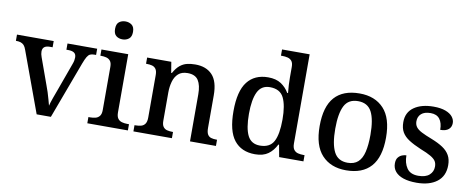

<svg xmlns="http://www.w3.org/2000/svg" viewBox="-66 -1061 3369 1370"><g transform="rotate(10 1619.0 -376.5)"><path d="M79 -439Q72 -460 62 -471Q52 -482 38 -486.5Q24 -491 3 -491V-536H269V-491H248Q223 -491 209.5 -480.5Q196 -470 196 -447Q196 -438 198 -428.5Q200 -419 204 -408L272 -219Q281 -196 289.5 -169.5Q298 -143 304.5 -118.5Q311 -94 316 -76Q321 -98 334.5 -135.5Q348 -173 360 -205L431 -401Q436 -414 438 -426Q440 -438 440 -447Q440 -471 425 -481Q410 -491 382 -491H369V-536H584V-491H570Q553 -491 541 -485.5Q529 -480 519 -463Q509 -446 497 -414L343 0H240Z M607 0V-45H620Q640 -45 658 -49.5Q676 -54 687.5 -68.5Q699 -83 699 -111V-425Q699 -454 687.5 -468Q676 -482 658 -486.5Q640 -491 620 -491H615V-536H809V-115Q809 -85 820 -70Q831 -55 849.5 -50Q868 -45 888 -45H901V0ZM750 -633Q722 -633 703.5 -648Q685 -663 685 -698Q685 -734 704 -748.5Q723 -763 750 -763Q776 -763 795.5 -748.5Q815 -734 815 -698Q815 -663 795.5 -648Q776 -633 750 -633Z M941 0V-45H947Q970 -45 988.5 -50Q1007 -55 1017.5 -70.5Q1028 -86 1028 -116V-424Q1028 -453 1017.5 -467.5Q1007 -482 989.5 -486.5Q972 -491 950 -491H946V-536H1121L1134 -458H1139Q1160 -496 1183.5 -515Q1207 -534 1234.5 -540.5Q1262 -547 1294 -547Q1373 -547 1417 -500.5Q1461 -454 1461 -352V-117Q1461 -86 1470 -70.5Q1479 -55 1495.5 -50Q1512 -45 1534 -45H1539V0H1351V-341Q1351 -406 1328.5 -441.5Q1306 -477 1250 -477Q1208 -477 1183.5 -455Q1159 -433 1148.5 -396Q1138 -359 1138 -317V-111Q1138 -83 1148.5 -68.5Q1159 -54 1176.5 -49.5Q1194 -45 1216 -45H1220V0Z M1823 10Q1724 10 1671.5 -56.5Q1619 -123 1619 -267Q1619 -412 1671.5 -479.5Q1724 -547 1822 -547Q1879 -547 1915.5 -523Q1952 -499 1974 -461H1980Q1977 -487 1975.5 -518.5Q1974 -550 1974 -574V-649Q1974 -678 1962.5 -692Q1951 -706 1932.5 -710.5Q1914 -715 1892 -715H1884V-760H2084V-114Q2084 -84 2095.5 -69Q2107 -54 2125.5 -49.5Q2144 -45 2166 -45H2173V0H1997L1981 -87H1976Q1954 -42 1918 -16Q1882 10 1823 10ZM1847 -57Q1919 -57 1946.5 -109Q1974 -161 1974 -268Q1974 -370 1947 -425Q1920 -480 1846 -480Q1784 -480 1757.5 -425Q1731 -370 1731 -267Q1731 -162 1757.5 -109.5Q1784 -57 1847 -57Z M2482 10Q2371 10 2307 -59Q2243 -128 2243 -269Q2243 -410 2304 -478.5Q2365 -547 2485 -547Q2596 -547 2660 -478.5Q2724 -410 2724 -269Q2724 -128 2662.5 -59Q2601 10 2482 10ZM2484 -45Q2531 -45 2559 -70Q2587 -95 2599 -145.5Q2611 -196 2611 -269Q2611 -380 2582 -435.5Q2553 -491 2483 -491Q2413 -491 2384.5 -435.5Q2356 -380 2356 -269Q2356 -159 2385 -102Q2414 -45 2484 -45Z M2993 10Q2937 10 2898 -3Q2859 -16 2838.5 -40.5Q2818 -65 2818 -99Q2818 -128 2830.5 -143Q2843 -158 2859.5 -164Q2876 -170 2889 -170Q2889 -115 2914 -78Q2939 -41 2997 -41Q3050 -41 3077 -65Q3104 -89 3104 -126Q3104 -150 3093.5 -166Q3083 -182 3056.5 -197.5Q3030 -213 2981 -232Q2929 -254 2894.5 -276Q2860 -298 2843 -327Q2826 -356 2826 -400Q2826 -471 2879.5 -508.5Q2933 -546 3021 -546Q3073 -546 3107.5 -533Q3142 -520 3158.5 -499Q3175 -478 3175 -454Q3175 -425 3155 -408Q3135 -391 3095 -391Q3095 -441 3073.5 -469Q3052 -497 3008 -497Q2963 -497 2940 -476.5Q2917 -456 2917 -422Q2917 -398 2929.5 -381Q2942 -364 2970 -349.5Q2998 -335 3045 -317Q3096 -297 3129 -275Q3162 -253 3178.5 -223.5Q3195 -194 3195 -152Q3195 -73 3140.5 -31.5Q3086 10 2993 10Z"/></g></svg>

Font: Noto Serif Gujarati Medium
Style: Regular
Weight: 500
Version: Version 2.102